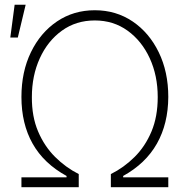

<svg xmlns="http://www.w3.org/2000/svg" viewBox="-20 -780 790 800"><path d="M69.3 0V-41H257.3V-46.9Q162.6 -98.6 116 -181.4Q69.3 -264.2 69.3 -376Q69.3 -481 108.9 -562.5Q148.4 -644 217.5 -690.7Q286.6 -737.3 375 -737.3Q463.4 -737.3 532.5 -690.7Q601.6 -644 641.4 -562.3Q681.2 -480.5 681.2 -376Q680.7 -264.6 633.8 -181.6Q586.9 -98.6 493.2 -46.9V-41H681.2V0H441.9V-54.7Q496.6 -82 540.8 -126Q585 -169.9 611.1 -231.9Q637.2 -293.9 637.2 -375.5Q637.2 -464.8 604 -537.1Q570.8 -609.4 511.7 -652.1Q452.6 -694.8 375 -694.8Q296.9 -694.8 237.8 -652.1Q178.7 -609.4 145.8 -537.1Q112.8 -464.8 112.8 -375.5Q112.3 -294.4 138.7 -232.4Q165 -170.4 209.5 -126.2Q253.9 -82 308.1 -54.7V0ZM22.9 -623.5 41 -760.3H86.9L54.2 -623.5Z"/></svg>

Font: Inter Extra Light
Style: Regular
Weight: 200
Designer: Rasmus Andersson
Foundry: rsms
Version: Version 4.000;git-3c8e0fc